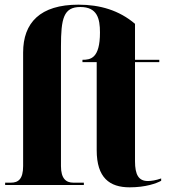

<svg xmlns="http://www.w3.org/2000/svg" viewBox="-20 -792 725 822"><path d="M535 10C604 10 650 -7 670 -18V-28C647 -20 628 -17 613 -17C574 -17 558 -43 558 -102V-526H662V-536H558V-690C490 -748 408 -772 316 -772C152 -772 79 -695 79 -567V-81C79 -25 58 -10 27 -10H2V0H339V-10H294C263 -10 241 -27 241 -81V-592C241 -713 252 -762 324 -762C396 -762 408 -713 408 -653C408 -541 367 -536 333 -536V-526H394V-149C394 -31 449 10 535 10Z"/></svg>

Font: Noto Serif Display ExtraCondensed Black
Style: Regular
Weight: 900
Width: 2
Designer: Monotype Design Team
Foundry: Monotype Imaging Inc.
Version: Version 2.009